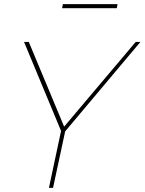

<svg xmlns="http://www.w3.org/2000/svg" viewBox="-20 -914 703 934"><path d="M282 -874 286 -894H552L548 -874ZM277 -277 97 -710H120L292 -298L640 -710H663L297 -275L238 0H218Z"/></svg>

Font: Raleway-v4020 Thin
Style: Italic
Weight: 250
Italic angle: -12°
Designer: Matt McInerney, Pablo Impallari, Rodrigo Fuenzalida
Foundry: Matt McInerney, Pablo Impallari, Rodrigo Fuenzalida
Version: Version 4.020;PS 004.020;hotconv 1.0.88;makeotf.lib2.5.64775